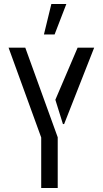

<svg xmlns="http://www.w3.org/2000/svg" viewBox="-20 -938 513 958"><path d="M199.2 -766 236.2 -918H311L252.4 -766ZM185.6 0V-252L22.8 -700H106.2L268 -253V0ZM294 -319 256.2 -440.2 367.2 -700H449.8L300 -319Z"/></svg>

Font: Stick No Bills ExtraLight
Style: Regular
Weight: 200
Designer: Kosala Senevirathne, Siva Puranthara, Lasantha Premarathna, Tharique Azeez
Foundry: mooniak
Version: Version 2.000